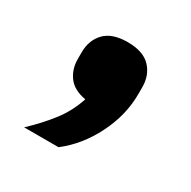

<svg xmlns="http://www.w3.org/2000/svg" viewBox="-86 -253 481 483"><g transform="rotate(30 155.0 -11.0)"><path d="M157 -169Q202 -169 223.5 -146.5Q245 -124 245 -89V-69Q245 -8 215.5 51Q186 110 138 147H38Q73 114 98 81.5Q123 49 136 9Q101 3 85 -18.5Q69 -40 69 -69V-89Q69 -124 90.5 -146.5Q112 -169 157 -169Z"/></g></svg>

Font: IBM Plex Sans Thai
Style: Bold
Weight: 700
Designer: Mike Abbink, Paul van der Laan, Pieter van Rosmalen, Ben Mitchell, Mark Frömberg
Foundry: Bold Monday
Version: Version 1.2